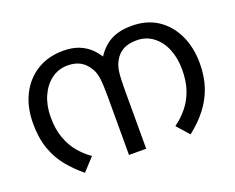

<svg xmlns="http://www.w3.org/2000/svg" viewBox="-96 -730 1104 902"><g transform="rotate(-20 455.5 -279.0)"><path d="M288 -566Q334 -566 367 -552.5Q400 -539 423 -516.5Q446 -494 462 -465L449 -466Q480 -518 523 -542Q566 -566 630 -566Q707 -566 761 -529.5Q815 -493 843.5 -431Q872 -369 872 -292Q872 -226 854 -173Q836 -120 801.5 -75.5Q767 -31 717 8L663 -53Q698 -78 725.5 -111.5Q753 -145 768.5 -189.5Q784 -234 784 -292Q784 -350 765 -395.5Q746 -441 711 -467.5Q676 -494 629 -494Q588 -494 561.5 -479.5Q535 -465 519 -436Q506 -414 502 -382Q498 -350 498 -291V0H412V-291Q412 -348 408 -381Q404 -414 390 -436Q373 -465 347 -479.5Q321 -494 284 -494Q238 -494 202.5 -467.5Q167 -441 147 -395.5Q127 -350 127 -292Q127 -232 143.5 -187Q160 -142 187 -110Q214 -78 247 -55L189 8Q146 -27 112 -68.5Q78 -110 58.5 -164.5Q39 -219 39 -292Q39 -373 69.5 -434.5Q100 -496 156 -531Q212 -566 288 -566Z"/></g></svg>

Font: lmalayalam15
Style: Book
Weight: 400
Designer: Jelle Bosma - Monotype Design Team
Foundry: Monotype Imaging Inc.
Version: Version 2.003